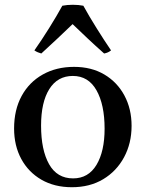

<svg xmlns="http://www.w3.org/2000/svg" viewBox="-20 -772 611 804"><path d="M281 12Q208 12 153.5 -19.5Q99 -51 69 -106.5Q39 -162 39 -234Q39 -312 70.5 -370Q102 -428 159 -460Q216 -492 290 -492Q363 -492 417 -460Q471 -428 501 -372Q531 -316 531 -245Q531 -172 499.5 -113.5Q468 -55 412 -21.5Q356 12 281 12ZM152 -246Q152 -144 185.5 -84.5Q219 -25 286 -25Q350 -25 384 -81.5Q418 -138 418 -233Q418 -334 384 -394Q350 -454 285 -454Q221 -454 186.5 -399Q152 -344 152 -246ZM284 -671Q254 -642 221 -611Q188 -580 153 -548Q146 -550 138.5 -553Q131 -556 124 -561Q153 -602 185.5 -654Q218 -706 241 -748Q251 -750 262 -751Q273 -752 285 -752Q297 -752 308 -751Q319 -750 329 -748Q352 -706 384.5 -654Q417 -602 445 -561Q433 -551 416 -548Q380 -580 347 -611Q314 -642 284 -671Z"/></svg>

Font: Tiro Bangla
Style: Regular
Weight: 400
Designer: Bangla: John Hudson & Fiona Ross. Latin: John Hudson.
Foundry: Tiro Typeworks Ltd.
Version: Version 1.60